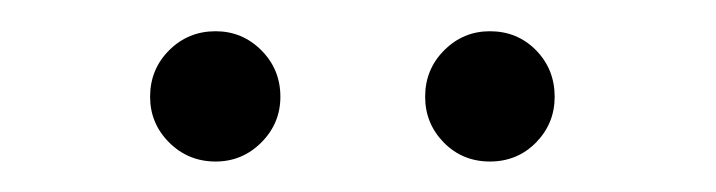

<svg xmlns="http://www.w3.org/2000/svg" viewBox="-20 -706 470 126"><path d="M121.5 -600Q139 -600 151.5 -612.5Q164 -625 164 -642.5Q164 -660.5 151.5 -673Q139 -685.5 121.5 -685.5Q103.5 -685.5 91 -673Q78.5 -660.5 78.5 -642.5Q78.5 -625 91 -612.5Q103.5 -600 121.5 -600ZM301.5 -600Q319.5 -600 331.8 -612.5Q344 -625 344 -642.5Q344 -660.5 331.8 -673Q319.5 -685.5 301.5 -685.5Q284 -685.5 271.5 -673Q259 -660.5 259 -642.5Q259 -625 271.2 -612.5Q283.5 -600 301.5 -600Z"/></svg>

Font: Anybody Thin SemiBold
Style: Regular
Weight: 600
Version: Version 1.113;gftools[0.9.25]